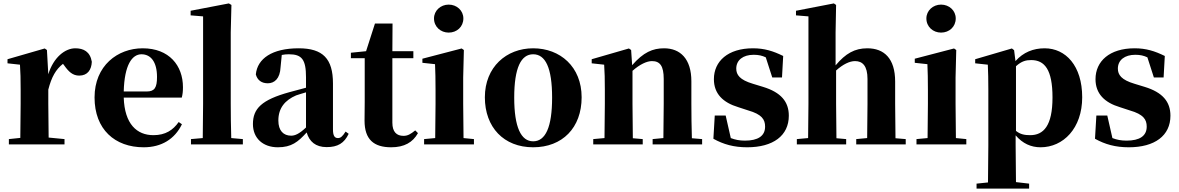

<svg xmlns="http://www.w3.org/2000/svg" viewBox="-20 -846 6908 1125"><path d="M263 -321C282 -395 307 -439 349 -472L356 -463C382 -426 406 -403 444 -403C494 -403 516 -438 518 -484C508 -544 469 -563 421 -563C362 -563 294 -511 263 -411L255 -553L242 -562L24 -499V-475L97 -467C100 -419 101 -387 101 -321V-238C101 -182 100 -96 99 -38L32 -31V0H358V-31L265 -40L263 -238Z M822 17C926 17 1004 -31 1046 -118L1027 -131C994 -84 950 -54 879 -54C782 -54 710 -119 705 -274H1045C1050 -293 1052 -310 1052 -335C1052 -462 971 -563 816 -563C669 -563 534 -461 534 -275C534 -88 653 17 822 17ZM705 -310C709 -466 754 -528 809 -528C863 -528 900 -484 900 -395C900 -333 886 -310 840 -310Z M1167 0H1403V-31L1335 -37C1333 -102 1332 -173 1332 -238V-656L1336 -817L1321 -826L1097 -783V-756L1170 -750V-238L1168 -37L1099 -31V0Z M1894 16C1959 16 1997 -7 2023 -62L2005 -75C1986 -45 1975 -37 1960 -37C1941 -37 1931 -50 1931 -88V-357C1931 -502 1872 -563 1730 -563C1575 -563 1488 -503 1479 -410C1488 -376 1513 -358 1549 -358C1587 -358 1621 -384 1624 -453L1631 -524C1646 -527 1659 -528 1673 -528C1749 -528 1773 -497 1773 -393V-332L1676 -306C1513 -261 1462 -210 1462 -119C1462 -35 1522 17 1608 17C1688 17 1726 -14 1777 -70C1792 -17 1829 16 1894 16ZM1773 -99C1732 -60 1707 -51 1686 -51C1641 -51 1611 -80 1611 -140C1611 -213 1650 -259 1715 -287C1729 -292 1750 -298 1773 -305Z M2272 17C2349 17 2399 -12 2429 -66L2413 -82C2386 -60 2369 -50 2344 -50C2304 -50 2279 -73 2279 -127V-505H2402V-546H2279L2280 -708H2177L2125 -546L2036 -537V-505H2117V-249C2117 -208 2116 -179 2116 -139C2116 -29 2170 17 2272 17Z M2609 -655C2657 -655 2695 -689 2695 -738C2695 -784 2657 -819 2609 -819C2562 -819 2523 -784 2523 -738C2523 -689 2562 -655 2609 -655ZM2529 0H2757V-31L2696 -37C2695 -95 2694 -182 2694 -238V-392L2698 -553L2685 -562L2455 -502V-478L2529 -470C2531 -423 2532 -384 2532 -318V-238L2530 -37L2465 -31V0Z M3104 17C3275 17 3388 -97 3388 -276C3388 -455 3262 -563 3104 -563C2947 -563 2821 -453 2821 -276C2821 -100 2932 17 3104 17ZM3104 -18C3033 -18 2993 -100 2993 -274C2993 -449 3033 -528 3104 -528C3176 -528 3215 -449 3215 -274C3215 -100 3176 -18 3104 -18Z M3866 0H4094V-31L4034 -36C4032 -94 4031 -179 4031 -238V-370C4031 -501 3966 -563 3871 -563C3805 -563 3750 -540 3684 -464L3678 -553L3665 -562L3447 -499V-475L3520 -467C3523 -419 3524 -386 3524 -321V-238C3524 -182 3523 -96 3522 -37L3456 -31V0H3746V-31L3688 -36L3686 -238V-431C3729 -469 3770 -488 3800 -488C3847 -488 3869 -460 3869 -383V-238L3867 -37L3804 -31V0Z M4358 17C4510 17 4602 -51 4602 -168C4602 -250 4556 -305 4451 -337L4392 -355C4314 -378 4294 -408 4294 -444C4294 -494 4334 -525 4396 -525C4425 -525 4446 -520 4467 -510L4505 -392H4562L4569 -518C4510 -547 4459 -563 4392 -563C4245 -563 4163 -487 4163 -382C4163 -297 4216 -245 4306 -218L4364 -199C4444 -176 4463 -146 4463 -104C4463 -49 4421 -22 4345 -22C4313 -22 4288 -27 4262 -37L4232 -169H4168L4160 -33C4219 0 4280 17 4358 17Z M5059 0H5287V-31L5227 -36L5225 -238V-368C5225 -504 5160 -563 5062 -563C4988 -563 4935 -533 4876 -463V-656L4879 -817L4866 -826L4644 -783V-756L4717 -750V-238L4715 -37L4649 -31V0H4938V-31L4881 -36C4880 -95 4879 -182 4879 -238V-433C4919 -469 4958 -488 4990 -488C5034 -488 5063 -460 5063 -383V-238C5063 -180 5062 -95 5061 -37L4997 -31V0Z M5494 -655C5542 -655 5580 -689 5580 -738C5580 -784 5542 -819 5494 -819C5447 -819 5408 -784 5408 -738C5408 -689 5447 -655 5494 -655ZM5414 0H5642V-31L5581 -37C5580 -95 5579 -182 5579 -238V-392L5583 -553L5570 -562L5340 -502V-478L5414 -470C5416 -423 5417 -384 5417 -318V-238L5415 -37L5350 -31V0Z M6077 17C6210 17 6321 -94 6321 -276C6321 -461 6224 -563 6101 -563C6035 -563 5976 -540 5930 -488L5922 -552L5909 -562L5694 -499V-475L5768 -467C5770 -419 5771 -385 5771 -320V7L5769 223L5702 230V259H6010V230L5933 221L5931 6V-53C5972 -5 6021 17 6077 17ZM5933 -458C5966 -488 5992 -494 6022 -494C6101 -494 6147 -438 6147 -275C6147 -108 6094 -54 6016 -54C5983 -54 5958 -59 5933 -79Z M6594 17C6746 17 6838 -51 6838 -168C6838 -250 6792 -305 6687 -337L6628 -355C6550 -378 6530 -408 6530 -444C6530 -494 6570 -525 6632 -525C6661 -525 6682 -520 6703 -510L6741 -392H6798L6805 -518C6746 -547 6695 -563 6628 -563C6481 -563 6399 -487 6399 -382C6399 -297 6452 -245 6542 -218L6600 -199C6680 -176 6699 -146 6699 -104C6699 -49 6657 -22 6581 -22C6549 -22 6524 -27 6498 -37L6468 -169H6404L6396 -33C6455 0 6516 17 6594 17Z"/></svg>

Font: GenKiMin2 TW H
Style: Regular
Weight: 900
Version: Version 2.100;PS 2.1;hotconv 16.6.51;makeotf.lib2.5.65220 DE